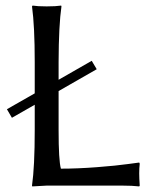

<svg xmlns="http://www.w3.org/2000/svg" viewBox="-20 -668 555 691"><path d="M310.1 -449.2 328.1 -418.9 190.9 -340.3V-200.2Q190.9 -89.8 199.2 -61Q259.3 -61 329.6 -66.4Q399.9 -71.8 440.4 -77.6L481 -83L482.9 -79.1Q481 -63 481 -43.9Q481 -27.3 482.9 0L481 2.9Q456.5 0 420.9 0H147.9L96.2 2.9L95.2 0Q105 -68.4 105 -200.2V-291L22.9 -244.1L4.9 -274.9L105 -332V-444.8Q105 -573.7 95.2 -645L97.2 -647.9Q115.2 -645 147.9 -645Q181.6 -645 200.2 -647.9L201.2 -645Q191.4 -578.1 190.9 -444.8V-380.9Z"/></svg>

Font: Linux Biolinum Capitals O
Style: Small Caps
Weight: 400
Designer: Philipp H. Poll
Foundry: Philipp H. Poll
Version: Version 1.0.4